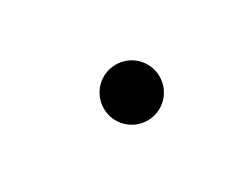

<svg xmlns="http://www.w3.org/2000/svg" viewBox="-29 -602 645 491"><g transform="rotate(-30 293.0 -356.5)"><path d="M310.5 -274.4C356 -274.4 392.6 -311.5 392.6 -356.4C392.6 -402.3 356 -439 310.5 -439C264.6 -439 228 -402.3 228 -356.4C228 -311.5 264.6 -274.4 310.5 -274.4Z"/></g></svg>

Font: Cascadia Mono PL SemiBold
Style: Italic
Weight: 600
Italic angle: -10°
Monospace: yes
Designer: Aaron Bell
Foundry: Saja Typeworks
Version: Version 2404.023